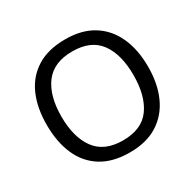

<svg xmlns="http://www.w3.org/2000/svg" viewBox="-159 -898 1099 1082"><g transform="rotate(-30 390.5 -357.5)"><path d="M720 -358Q720 -247 682.5 -164.5Q645 -82 572 -36Q499 10 391 10Q280 10 206.5 -36Q133 -82 97 -165Q61 -248 61 -359Q61 -469 97 -551Q133 -633 206.5 -679Q280 -725 392 -725Q499 -725 572 -679.5Q645 -634 682.5 -551.5Q720 -469 720 -358ZM156 -358Q156 -223 213 -145.5Q270 -68 391 -68Q513 -68 569 -145.5Q625 -223 625 -358Q625 -493 569 -569.5Q513 -646 392 -646Q271 -646 213.5 -569.5Q156 -493 156 -358Z"/></g></svg>

Font: Noto Sans Tifinagh Ahaggar
Style: Regular
Weight: 400
Designer: JamraPatel
Foundry: JamraPatel LLC
Version: Version 2.006; ttfautohint (v1.8.4.7-5d5b)